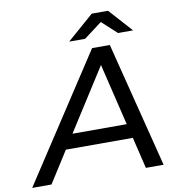

<svg xmlns="http://www.w3.org/2000/svg" viewBox="-148 -972 974 1056"><g transform="rotate(-10 339.0 -443.5)"><path d="M539 -175H165L54 0H-54L404 -700H503L680 0H581ZM519 -255 436 -600 216 -255ZM559 -757 476 -833 375 -757H286L435 -887H526L643 -757Z"/></g></svg>

Font: Idrija
Style: Italic
Weight: 500
Italic angle: -11.3°
Designer: Julieta Ulanovsky
Foundry: Julieta Ulanovsky
Version: Version 7.200